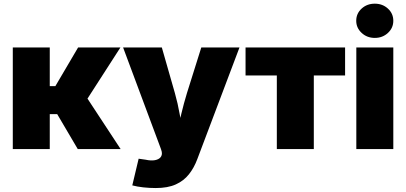

<svg xmlns="http://www.w3.org/2000/svg" viewBox="-20 -791 2155 1019"><path d="M47.9 0V-539.1H244.1V-334H273.9L394.5 -539.1H619.1L444.3 -267.6L620.1 0H392.6L283.7 -185.1H244.1V0Z M682.1 192.9 715.8 51.3 752.9 56.6Q781.7 63 802.2 59.1Q822.8 55.2 832.3 43.5Q841.8 31.7 838.4 14.2L834.5 0.5L633.3 -539.1H838.9L908.2 -296.9Q923.8 -241.7 933.6 -185.5Q943.4 -129.4 956.5 -64.5H916Q928.7 -129.4 942.1 -186Q955.6 -242.7 972.2 -296.9L1048.3 -539.1H1251L1027.3 53.2Q1010.3 99.1 982.9 133.8Q955.6 168.5 913.1 187.7Q870.6 207 806.6 207Q773.4 207 740.5 203.4Q707.5 199.7 682.1 192.9Z M1449.2 0V-390.6H1283.2V-539.1H1811.5V-390.6H1645.5V0Z M1871.1 0V-539.1H2067.4V0ZM1969.2 -589.8Q1927.7 -589.8 1899.2 -616.5Q1870.6 -643.1 1870.6 -680.7Q1870.6 -719.2 1899.2 -745.4Q1927.7 -771.5 1969.2 -771.5Q2010.3 -771.5 2038.8 -745.4Q2067.4 -719.2 2067.4 -680.7Q2067.4 -642.6 2038.8 -616.2Q2010.3 -589.8 1969.2 -589.8Z"/></svg>

Font: Inter 18pt Black
Style: Regular
Weight: 900
Designer: Rasmus Andersson
Foundry: rsms
Version: Version 4.001;git-66647c0bb